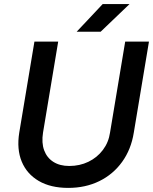

<svg xmlns="http://www.w3.org/2000/svg" viewBox="-20 -903 747 937"><path d="M313 14Q227 14 169 -20Q111 -54 86 -114.5Q61 -175 74 -256L148 -700H264L190 -256Q182 -206 195.5 -169.5Q209 -133 240.5 -113Q272 -93 318 -93Q369 -93 411.5 -113.5Q454 -134 482 -171Q510 -208 517 -256L591 -700H707L633 -256Q620 -174 576 -113Q532 -52 464.5 -19Q397 14 313 14ZM354 -748 481 -883H612L471 -748Z"/></svg>

Font: Figtree Light SemiBold
Style: Italic
Weight: 600
Italic angle: -9.5°
Version: Version 2.001;gftools[0.9.30]